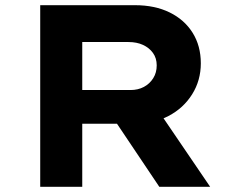

<svg xmlns="http://www.w3.org/2000/svg" viewBox="-20 -720 919 740"><path d="M135 0V-700H500Q577 -700 634 -672Q691 -644 722.5 -593.5Q754 -543 754 -476Q754 -410 720.5 -356.5Q687 -303 629.5 -273Q572 -243 501 -243H297V0ZM594 0 382 -316 558 -341 790 0ZM297 -373H483Q512 -373 534.5 -385Q557 -397 570.5 -418.5Q584 -440 584 -468Q584 -496 569.5 -516Q555 -536 531 -547Q507 -558 475 -558H297Z"/></svg>

Font: Lexend Giga
Style: Bold
Weight: 700
Version: Version 1.007